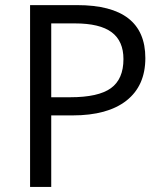

<svg xmlns="http://www.w3.org/2000/svg" viewBox="-20 -734 642 754"><path d="M550.8 -505.9Q550.8 -397.5 476.8 -339.1Q402.8 -280.8 265.1 -280.8H181.2V0H98.1V-713.9H283.2Q550.8 -713.9 550.8 -505.9ZM181.2 -352.1H255.9Q366.2 -352.1 415.5 -387.7Q464.8 -423.3 464.8 -502Q464.8 -572.8 418.5 -607.4Q372.1 -642.1 273.9 -642.1H181.2Z"/></svg>

Font: f01333215
Style: Regular
Weight: 400
Foundry: Ascender Corporation
Version: Version 1.10